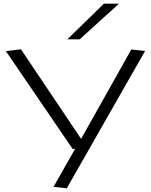

<svg xmlns="http://www.w3.org/2000/svg" viewBox="-20 -810 821 1044"><path d="M271 206 388 0H375L12 -532L94 -542L421 -55L694 -541L769 -533L343 214ZM346 -596 545 -790H627L413 -596Z"/></svg>

Font: Georama ExtraExtended Light
Style: Regular
Weight: 300
Width: 8
Designer: Jean-Baptiste Levee
Foundry: Production Type
Version: Version 1.000